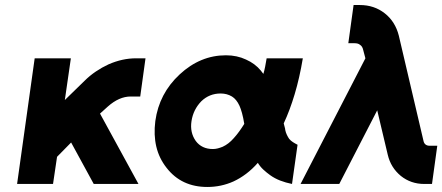

<svg xmlns="http://www.w3.org/2000/svg" viewBox="-20 -732 1760 764"><path d="M118 -500 48 0H191L207 -108L263 -165L353 0H531L378 -280L409 -308Q454 -348 500 -348H538L559 -500H521Q467 -500 412 -476Q386 -464 361.5 -447.5Q337 -431 316 -410L238 -334L262 -500Z M879 -512Q777 -512 695 -436Q613 -360 598 -250Q591 -195 602 -148.5Q613 -102 643 -64Q702 12 805 12Q860 12 909 -10Q935 -22 959.5 -40.5Q984 -59 1006 -84Q1015 -69 1028 -57Q1041 -45 1055 -35Q1073 -22 1095 -13.5Q1117 -5 1142 0L1164 -156Q1154 -161 1145.5 -166.5Q1137 -172 1131 -179Q1126 -186 1121.5 -195.5Q1117 -205 1115 -215Q1115 -219 1113 -225.5Q1111 -232 1109 -241Q1133 -292 1152.5 -357Q1172 -422 1185 -500H1041Q1038 -482 1035 -466.5Q1032 -451 1028 -438Q1025 -441 1022.5 -445Q1020 -449 1018 -451Q995 -479 959 -495Q923 -512 879 -512ZM858 -360Q883 -360 903 -348Q921 -337 933 -311Q938 -300 943 -282Q948 -264 952 -239Q942 -223 931.5 -208.5Q921 -194 910 -182Q890 -159 866 -148Q856 -144 846.5 -141.5Q837 -139 827 -139Q783 -139 759 -171Q735 -205 742 -250Q749 -296 781 -329Q813 -360 858 -360Z M1387 -712 1366 -560H1391Q1405 -560 1412 -554Q1422 -548 1425 -534L1434 -500L1176 0H1330L1481 -293L1523 -116Q1535 -65 1575 -32Q1615 0 1668 0H1699L1720 -152H1690Q1669 -152 1665 -172L1567 -590Q1553 -646 1511 -679Q1469 -712 1412 -712Z"/></svg>

Font: Unageo
Style: ExtraBold-Italic
Weight: 800
Designer: Richard Sepsi
Foundry: Richard Sepsi
Version: Version 2.000